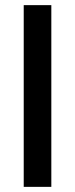

<svg xmlns="http://www.w3.org/2000/svg" viewBox="-20 -727 291 747"><path d="M179.7 0H72.3V-707H179.7Z"/></svg>

Font: WEMIX Pretendard Medium
Style: Regular
Weight: 500
Designer: Base glyphs from Inter by Rasmus Andersson; Hangeul glyphs from Noto Sans CJK(Source Han Sans) by Jang Soo-young and Kan
Foundry: Kil Hyung-jin
Version: Version 1.000